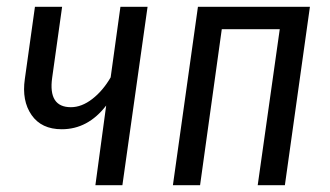

<svg xmlns="http://www.w3.org/2000/svg" viewBox="-20 -546 972 566"><path d="M415 -525.9 340.8 0H261.2L293 -234.9Q239.3 -165 162.1 -165Q102.1 -165 73 -207Q43.9 -249 53.2 -313L83 -525.9H163.1L133.8 -316.9Q121.6 -230 189 -230Q220.7 -230 252 -254.2Q283.2 -278.3 306.2 -317.9L335 -525.9Z M739.7 0 804.7 -460H633.8L569.8 0H489.7L563.5 -525.9H893.6L819.8 0Z"/></svg>

Font: Fira Sans Compressed Book
Style: Italic
Weight: 350
Width: 3
Italic angle: -8°
Designer: Carrois Corporate & Edenspiekermann AG
Foundry: Carrois Corporate GbR & Edenspiekermann AG
Version: Version 4.203;PS 004.203;hotconv 1.0.88;makeotf.lib2.5.64775